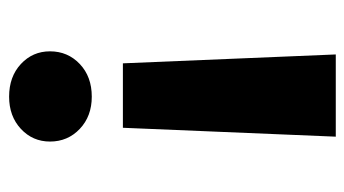

<svg xmlns="http://www.w3.org/2000/svg" viewBox="-192 -576 775 432"><g transform="rotate(90 196.0 -359.5)"><path d="M287 -727 267 -248H122L102 -727ZM95 -84Q95 -124 123.5 -151Q152 -178 197 -178Q241 -178 269.5 -151Q298 -124 298 -84Q298 -45 269.5 -18.5Q241 8 197 8Q152 8 123.5 -18.5Q95 -45 95 -84Z"/></g></svg>

Font: IBM-Poppins
Style: Poppins-Bold
Weight: 700
Designer: Mike Abbink, Paul van der Laan, Pieter van Rosmalen, Ben Mitchell, Mark Frömberg
Foundry: Bold Monday
Version: Version 1.1